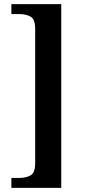

<svg xmlns="http://www.w3.org/2000/svg" viewBox="-20 -780 409 928"><path d="M35 128V80H74Q106 80 128 67.5Q150 55 150 8V-640Q150 -687 128 -699.5Q106 -712 74 -712H35V-760H276V128Z"/></svg>

Font: Noto Serif Myanmar SemiCondensed SemiBold
Style: Regular
Weight: 600
Width: 4
Designer: Ben Mitchell and the Monotype Design Team
Foundry: Monotype Imaging Inc.
Version: Version 2.106; ttfautohint (v1.8.4.7-5d5b)